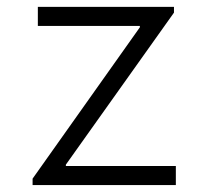

<svg xmlns="http://www.w3.org/2000/svg" viewBox="-20 -535 602 555"><path d="M74.2 -18.6 384.3 -456.1V-460H89.4V-515.1H482.9V-498.5L170.4 -59.1V-55.2H488.3V0H74.2Z"/></svg>

Font: Reddit Mono Light
Style: Regular
Weight: 300
Monospace: yes
Designer: Stephen Hutchings
Foundry: Reddit
Version: Version 1.011